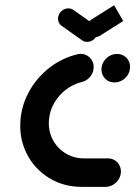

<svg xmlns="http://www.w3.org/2000/svg" viewBox="-20 -729 527 749"><path d="M60 -262.2Q65.2 -322.6 95.6 -375.7Q125.9 -428.9 174.4 -465.9Q223 -503 281.1 -517Q298.5 -521.5 313.9 -515.2Q329.3 -508.9 338 -494.6Q346.7 -480.4 345.2 -463Q343.7 -443.3 330.6 -428.3Q317.4 -413.3 298.5 -408.9Q265.2 -400.7 237.2 -379.4Q209.3 -358.1 191.7 -327.6Q174.1 -297 171.1 -262.2Q167.4 -221.1 184.6 -186.5Q201.9 -151.9 234.6 -131.5Q267.4 -111.1 308.5 -111.1H400.7Q415.9 -111.1 428 -103.7Q440 -96.3 446.3 -83.5Q452.6 -70.7 451.5 -55.6Q450.4 -40.4 441.7 -27.6Q433 -14.8 419.6 -7.4Q406.3 0 391.1 0H298.9Q227.8 0 170.7 -35.2Q113.7 -70.4 83.7 -130.7Q53.7 -191.1 60 -262.2ZM375.9 -463Q377.4 -478.1 385.9 -490.9Q394.4 -503.7 407.8 -511.1Q421.1 -518.5 436.3 -518.5Q451.5 -518.5 463.7 -511.1Q475.9 -503.7 482.2 -490.9Q488.5 -478.1 487 -463Q485.9 -447.8 477.2 -435Q468.5 -422.2 455.2 -414.8Q441.9 -407.4 426.7 -407.4Q411.5 -407.4 399.4 -414.8Q387.4 -422.2 381.1 -435Q374.8 -447.8 375.9 -463ZM206.3 -659.3Q207.8 -674.4 219.4 -685.4Q231.1 -696.3 246.3 -696.3Q258.1 -696.3 266.7 -690L347.4 -633Q354.1 -627.8 357.6 -619.8Q361.1 -611.9 360.4 -602.6Q359.3 -587.4 347.4 -576.5Q335.6 -565.6 320.4 -565.6Q308.5 -565.6 300 -571.9L219.6 -628.9Q212.6 -634.1 209.1 -642Q205.6 -650 206.3 -659.3ZM460.7 -647 370.7 -590Q360.4 -583.7 349.3 -583.7Q334.1 -583.7 324.1 -594.6Q314.1 -605.6 315.6 -620.7Q316.3 -630 321.3 -638Q326.3 -645.9 334.1 -651.1L425.2 -708.5Z"/></svg>

Font: 26F Galaxy Sans Oblique
Style: Regular
Weight: 400
Italic angle: -5°
Designer: C₂₉H₂₅N₃O₅
Version: Version 1.200;FEAKit 1.0